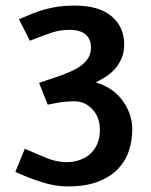

<svg xmlns="http://www.w3.org/2000/svg" viewBox="-20 -662 540 688"><path d="M425 -503Q425 -474 415 -451.5Q405 -429 389.5 -412.5Q374 -396 356 -385Q338 -374 323 -367Q386 -348 420 -300.5Q454 -253 454 -198Q454 -160 442.5 -123.5Q431 -87 404 -58Q377 -29 332.5 -11.5Q288 6 222 6Q177 6 129 -9.5Q81 -25 35 -46L69 -129Q114 -109 149 -95Q184 -81 219 -81Q242 -81 263.5 -88Q285 -95 301.5 -109Q318 -123 328 -145Q338 -167 338 -196Q338 -242 311 -270.5Q284 -299 248 -299Q231 -299 214.5 -297.5Q198 -296 184.5 -293.5Q171 -291 162 -289Q153 -287 151 -287L120 -365Q156 -377 189.5 -388.5Q223 -400 249 -413.5Q275 -427 290.5 -446Q306 -465 306 -492Q306 -523 286 -539Q266 -555 231 -555Q212 -555 196 -552.5Q180 -550 163.5 -544.5Q147 -539 128.5 -532Q110 -525 87 -516L48 -593Q73 -604 95.5 -613Q118 -622 141.5 -628.5Q165 -635 190.5 -638.5Q216 -642 247 -642Q335 -642 380 -603.5Q425 -565 425 -503Z"/></svg>

Font: Amaranth
Style: Regular
Weight: 400
Designer: Gesine Todt
Foundry: Gesine Todt
Version: Version 1.001